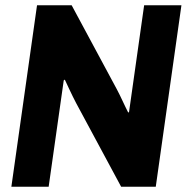

<svg xmlns="http://www.w3.org/2000/svg" viewBox="-20 -706 731 726"><path d="M438 0H569L666 -686H525L468 -283L465 -280C450 -309 437 -340 422 -368L251 -686H120L23 0H164L221 -402L225 -405C225 -405 254 -342 268 -316Z"/></svg>

Font: Chivo
Style: Bold Italic
Weight: 700
Italic angle: -8°
Designer: Hector Gatti
Foundry: Omnibus-Type
Version: Version 1.003;PS 001.003;hotconv 1.0.70;makeotf.lib2.5.58329